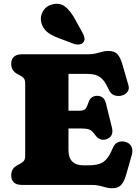

<svg xmlns="http://www.w3.org/2000/svg" viewBox="-20 -991 747 1029"><path d="M237 -397.5H403Q430.5 -397.5 439 -409Q447.5 -420.5 455 -444Q460.5 -461 472.5 -469.2Q484.5 -477.5 500 -477.5Q538 -477.5 547.5 -438L579.5 -309Q586 -283 578 -267.2Q570 -251.5 549.5 -244.5Q533 -239 517.5 -244.8Q502 -250.5 490.5 -267Q480 -281.5 471.2 -289.2Q462.5 -297 448.8 -299.8Q435 -302.5 409.5 -302.5H237ZM40 -649Q40 -672.5 54 -686.2Q68 -700 97.5 -700H448.5Q475.5 -700 494 -704.5Q512.5 -709 528 -713.5Q543.5 -718 560.5 -718Q593.5 -718 609.5 -700.5Q625.5 -683 636.5 -644L668.5 -533.5Q674.5 -512.5 661.8 -497Q649 -481.5 626.5 -477.5Q608.5 -474.5 590.8 -481.2Q573 -488 561.5 -513.5Q549 -541.5 536.2 -557.8Q523.5 -574 509.2 -582Q495 -590 478.5 -592.5Q462 -595 441.5 -595H347V-186Q347 -145.5 367.5 -125.2Q388 -105 426 -105H451.5Q484.5 -105 508 -111.2Q531.5 -117.5 549.5 -137Q567.5 -156.5 583.5 -195.5Q592.5 -219 609.8 -227.5Q627 -236 648.5 -231.5Q672.5 -226.5 683.2 -207.5Q694 -188.5 686.5 -161.5L656.5 -56Q645.5 -18 629.5 0Q613.5 18 580.5 18Q563.5 18 548 13.5Q532.5 9 514 4.5Q495.5 0 468.5 0H97.5Q68 0 54 -13.8Q40 -27.5 40 -51Q40 -88 73 -105.5L89 -114Q100.5 -120 107.8 -128.8Q115 -137.5 115 -157V-543Q115 -562.5 107.8 -571.2Q100.5 -580 89 -586L73 -594.5Q40 -612 40 -649ZM381.5 -889 422 -816Q429.5 -802 432.5 -789Q435.5 -776 427 -764.5Q419 -754.5 404 -752.8Q389 -751 374.5 -756.5L295 -786.5Q252.5 -802.5 231.2 -821Q210 -839.5 201.5 -869Q193.5 -899.5 209.2 -928.8Q225 -958 260 -967.5Q301.5 -978 330 -954.8Q358.5 -931.5 381.5 -889Z"/></svg>

Font: Fraunces SuperSoft 9pt
Style: Regular
Weight: 900
Version: Version 1.000;[b76b70a41]